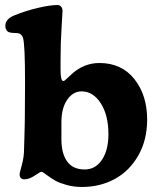

<svg xmlns="http://www.w3.org/2000/svg" viewBox="-20 -725 630 760"><path d="M78.6 -305.7 79.1 -400.9Q79.1 -546.4 71.3 -574.2Q66.9 -588.4 55.2 -592.8Q49.8 -594.2 36.9 -594.5Q23.9 -594.7 16.6 -597.2Q9.8 -599.1 5.4 -606.2Q1 -613.3 1 -622.1Q1 -650.4 38.1 -664.6Q82.5 -682.6 130.4 -693.8Q178.2 -705.1 207.5 -705.1Q216.3 -705.1 221.9 -698.7Q227.5 -692.4 227.5 -682.1Q227.5 -672.9 223.6 -613.8Q219.7 -554.7 219.7 -485.8V-448.2Q219.7 -404.3 230.5 -404.3Q232.4 -404.3 234.4 -405.3Q236.3 -406.2 239.5 -409.2Q242.7 -412.1 245.6 -414.8Q248.5 -417.5 254.2 -422.6Q259.8 -427.7 264.2 -432.1Q312.5 -475.6 373.5 -475.6Q461.4 -475.6 512 -411.9Q562.5 -348.1 562.5 -252Q562.5 -170.4 527.1 -108.9Q491.7 -47.4 433.6 -16.1Q375.5 15.1 304.7 15.1Q272 15.1 243.4 7.1Q214.8 -1 199.2 -9.8Q183.6 -18.6 163.6 -33.2Q148.9 -44.9 144.5 -44.9Q139.2 -44.9 124 -34.2Q97.2 -15.1 76.7 -15.1Q57.6 -15.1 57.6 -36.1Q57.6 -40 66.4 -71.8Q75.2 -103.5 75.2 -134.8Q75.2 -138.7 76.9 -190.7Q78.6 -242.7 78.6 -305.7ZM315.4 -54.2Q357.9 -54.2 383.5 -92.5Q409.2 -130.9 409.2 -193.4Q409.2 -269 378.9 -316.2Q348.6 -363.3 302.7 -363.3Q268.6 -363.3 245.8 -329.8Q223.1 -296.4 223.1 -241.7V-172.9Q223.1 -118.2 245.6 -86.2Q268.1 -54.2 315.4 -54.2Z"/></svg>

Font: Cooper*
Style: Bold
Weight: 700
Designer: Owen Earl
Foundry: indestructible type*
Version: Version 0.001